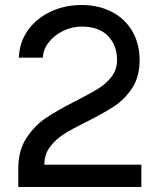

<svg xmlns="http://www.w3.org/2000/svg" viewBox="-20 -746 637 766"><path d="M544 0H53V-74Q53 -146 85.5 -195.5Q118 -245 163.5 -275.5Q209 -306 282 -343Q339 -372 371.5 -392Q404 -412 425.5 -440.5Q447 -469 447 -506Q447 -565 411 -602.5Q375 -640 305 -640Q267 -640 231.5 -622.5Q196 -605 174 -576.5Q152 -548 151 -516H55Q58 -580 93 -627.5Q128 -675 184 -700.5Q240 -726 305 -726Q373 -726 425.5 -699Q478 -672 507.5 -622Q537 -572 537 -506Q537 -440 507.5 -395Q478 -350 435.5 -322Q393 -294 325 -260Q268 -232 235 -211Q202 -190 179.5 -160Q157 -130 157 -89H544Z"/></svg>

Font: Violet Sans
Style: Regular
Weight: 400
Designer: Calvin Waterman
Foundry: Violet Office
Version: Version 1.013